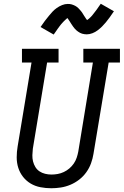

<svg xmlns="http://www.w3.org/2000/svg" viewBox="-20 -995 659 1023"><path d="M253 8Q224 8 195.5 2.5Q167 -3 143.5 -17Q120 -31 103 -52.5Q86 -74 77.5 -100.5Q69 -127 69 -156.5Q69 -186 74 -215L148 -662H97V-735H292V-662H231L155 -203Q153 -186 152.5 -168.5Q152 -151 156 -135Q160 -119 168.5 -105Q177 -91 190.5 -82Q204 -73 220.5 -69Q237 -65 254 -65Q271 -65 287.5 -68Q304 -71 320 -78.5Q336 -86 349.5 -97.5Q363 -109 373 -123.5Q383 -138 388.5 -154.5Q394 -171 397 -187L475 -662H424V-735H619V-662H559L478 -175Q474 -150 465 -125Q456 -100 440 -77.5Q424 -55 402 -38Q380 -21 355 -10.5Q330 0 304 4Q278 8 253 8ZM266 -811 196 -851Q208 -869 219 -883.5Q230 -898 240 -910Q250 -922 259.5 -932.5Q269 -943 282.5 -952.5Q296 -962 311 -968Q326 -974 341 -974Q347 -974 352 -973.5Q357 -973 362 -971.5Q367 -970 372 -968Q377 -966 381.5 -963.5Q386 -961 390 -958Q394 -955 397 -952Q400 -949 404 -944.5Q408 -940 411.5 -936Q415 -932 417.5 -928Q420 -924 422.5 -920Q425 -916 427.5 -912Q430 -908 433 -903.5Q436 -899 439 -894.5Q442 -890 444 -888Q448 -890 454 -895.5Q460 -901 463.5 -904.5Q467 -908 470.5 -912Q474 -916 478 -921.5Q482 -927 486.5 -932.5Q491 -938 496 -945Q501 -952 506 -959.5Q511 -967 517 -975L587 -935Q575 -917 564.5 -902.5Q554 -888 544 -876Q534 -864 524 -854Q514 -844 501 -834Q488 -824 472.5 -818Q457 -812 442 -812Q436 -812 429.5 -813Q423 -814 417.5 -815.5Q412 -817 406.5 -820Q401 -823 396 -826.5Q391 -830 387 -833.5Q383 -837 378.5 -842Q374 -847 370.5 -852Q367 -857 364 -861.5Q361 -866 358 -870.5Q355 -875 351.5 -881Q348 -887 344.5 -891.5Q341 -896 339 -899Q336 -896 329.5 -890.5Q323 -885 320 -881.5Q317 -878 313 -874Q309 -870 305 -865Q301 -860 296.5 -854Q292 -848 287 -841Q282 -834 277 -826.5Q272 -819 266 -811Z"/></svg>

Font: Iosevka Curly Slab ExObl
Style: Regular
Weight: 400
Width: 7
Italic angle: -9°
Monospace: yes
Designer: Belleve Invis
Foundry: Belleve Invis
Version: Version 11.1.0; ttfautohint (v1.8.3)